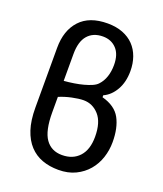

<svg xmlns="http://www.w3.org/2000/svg" viewBox="-136 -826 772 912"><g transform="rotate(20 250.0 -370.0)"><path d="M64 -546Q64 -634 111.5 -685.5Q159 -737 251 -737Q294 -737 327.5 -724Q361 -711 383.5 -687.5Q406 -664 417.5 -631.5Q429 -599 429 -561Q429 -505 406 -465Q383 -425 347 -409V-399Q414 -381 439.5 -334Q465 -287 465 -215Q465 -174 452.5 -136Q440 -98 415 -68.5Q390 -39 353 -21Q316 -3 267 -3Q222 -3 185 -16.5Q148 -30 121 -59Q94 -88 79 -133.5Q64 -179 64 -244ZM346 -561Q346 -615 319.5 -643Q293 -671 251 -671Q202 -671 174.5 -639.5Q147 -608 147 -545V-409Q172 -411 197.5 -415Q223 -419 245 -425Q267 -431 284 -438.5Q301 -446 310 -456Q328 -475 337 -502Q346 -529 346 -561ZM378 -210Q378 -283 346 -319Q314 -355 268 -355Q256 -355 241 -353Q226 -351 209.5 -347.5Q193 -344 177 -339Q161 -334 147 -328V-250Q147 -157 176 -116Q205 -75 259 -75Q314 -75 346 -110Q378 -145 378 -210Z"/></g></svg>

Font: D2Coding ligature
Style: Regular
Weight: 400
Monospace: yes
Designer: Yong-Rak Park; Jeong-Hwan Yoon; Sang-Min Lee;
Foundry: NHN Corporation
Version: Version 1.3.2; Build 20180524